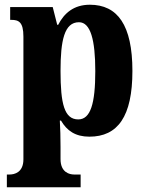

<svg xmlns="http://www.w3.org/2000/svg" viewBox="-20 -566 619 812"><path d="M9 226H321V172H293C275 172 236 164 236 107V55C236 14 235 -23 233 -56H238C263 -13 299 12 358 12C478 12 540 -73 540 -266C540 -460 477 -546 360 -546C292 -546 251 -510 226 -461H222L203 -536H23V-482H28C59 -482 79 -473 79 -411V108C79 164 40 172 21 172H9ZM311 -61C252 -61 236 -127 236 -266C236 -395 252 -472 314 -472C363 -472 383 -397 383 -265C383 -128 363 -61 311 -61Z"/></svg>

Font: Noto Serif Devanagari Condensed ExtraBold
Style: Regular
Weight: 800
Width: 3
Designer: Universal Thirst, Indian Type Foundry and the Monotype Design Team
Foundry: Monotype Imaging Inc.
Version: Version 2.004